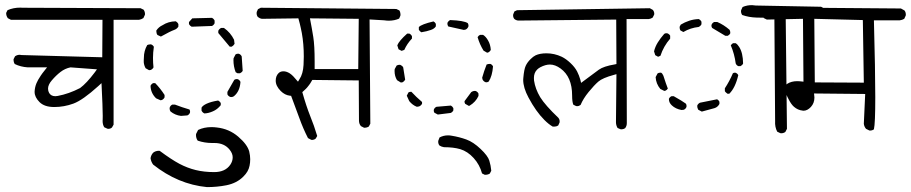

<svg xmlns="http://www.w3.org/2000/svg" viewBox="-20 -580 3610 761"><path d="M199.2 -198.7Q182.6 -198.7 174.8 -211.4Q170.4 -219.2 170.4 -228.5Q170.4 -244.1 185.1 -261.2Q202.1 -281.2 220 -294.9Q237.8 -308.6 259.3 -313L364.3 -305.2L355.5 -293Q323.2 -250 297.4 -231Q252.9 -208 208.5 -199.7Q203.6 -198.7 199.2 -198.7ZM408.7 -69.3Q418 -69.3 423.8 -74.7L430.2 -85.9V-501.5H530.8Q540 -502.9 548.3 -508.3L554.2 -521Q554.7 -522.5 554.7 -523.9Q554.7 -533.7 549.3 -541.5L537.1 -547.4L68.8 -549.3Q64.5 -549.8 60.5 -549.8Q32.7 -549.8 9.8 -539.6L4.4 -528.8Q4.4 -528.8 4.4 -528.3Q4.4 -516.6 11.2 -507.8L23.4 -501.5H386.2L385.3 -353L65.9 -361.8Q61.5 -362.8 58.1 -362.8Q47.9 -362.8 39.6 -356.9L33.7 -345.2Q33.7 -344.7 33.7 -344.2Q33.7 -333 38.6 -326.2Q61.5 -314.9 90.3 -313H166.5Q151.9 -294.9 148.4 -290Q145 -285.2 141.6 -280.3Q129.4 -262.2 124.5 -250Q118.2 -234.9 117.2 -217.8Q117.2 -216.3 117.2 -215.3Q117.2 -194.8 136.7 -175.3Q156.2 -155.8 195.1 -155.8Q233.9 -155.8 271 -169.4Q308.1 -183.1 369.6 -238.8L382.3 -250.5Q387.2 -152.3 387.2 -120.6Q387.2 -110.8 387 -106.9Q386.7 -103 386.7 -100.6Q386.7 -85.9 393.1 -75.7L405.8 -69.8Q407.2 -69.3 408.7 -69.3Z M729 -484.4Q732.9 -477.5 739.7 -474.1L820.3 -477.1Q827.1 -480.5 830.6 -487.8V-498.5Q828.6 -502.4 825.7 -505.4L820.3 -509.3L742.2 -507.3L729 -492.7ZM687 -484.4Q683.6 -491.7 676.8 -495.6Q647 -495.1 624 -480Q608.9 -473.1 599.6 -459Q599.6 -457.5 599.6 -456.5Q599.6 -447.8 604 -441.4L617.7 -435.1Q655.3 -456.1 670.4 -461.4Q681.6 -465.3 687 -474.6ZM856.4 -469.2Q849.1 -465.8 845.2 -458V-449.2Q869.1 -419.9 890.6 -395H898.4Q905.3 -398.9 909.7 -406.2L907.7 -422.4Q894 -450.7 867.7 -469.2ZM588.4 -313Q586.4 -330.1 586.4 -350.6Q586.4 -371.1 589.8 -394.5Q586.4 -400.9 579.6 -403.8Q577.6 -404.3 576.2 -404.3Q572.3 -404.3 568.1 -403.1Q564 -401.9 563.5 -401.4Q550.3 -378.4 550.3 -351.6V-351.1Q549.8 -345.7 549.8 -342Q549.8 -338.4 549.8 -333Q550.8 -321.3 557.1 -309.6L570.8 -301.8L577.6 -302.7Q585 -306.2 588.4 -313ZM931.2 -289.6Q938.5 -293 941.9 -299.3L938 -356.4Q934.6 -363.8 927.2 -366.7Q925.8 -367.2 923.8 -367.2Q918 -367.2 913.6 -364.3L905.8 -349.1Q905.3 -345.7 905.3 -341.8Q905.3 -316.4 914.1 -293.9L921.4 -289.6ZM896.5 -195.3Q902.8 -195.3 907.2 -198.7Q930.7 -217.8 933.1 -255.4Q929.7 -263.2 922.4 -266.1Q920.4 -266.6 918.5 -266.6Q913.1 -266.6 908.7 -263.7L881.3 -215.8V-206.1Q884.8 -198.7 892.6 -195.8Q894.5 -195.3 896.5 -195.3ZM586.9 -250.5Q580.1 -247.1 576.7 -240.2Q577.1 -211.4 598.6 -190.4L616.2 -182.6L621.6 -183.6Q628.9 -187 632.3 -194.3V-203.6Q615.7 -229.5 595.2 -250.5ZM855 -171.9Q851.1 -178.2 844.7 -181.6Q816.9 -177.2 798.8 -168.9Q783.2 -161.6 778.8 -153.3V-141.6Q782.2 -134.3 790 -130.4Q806.2 -130.9 823.7 -138.7Q841.3 -146 855 -163.1ZM733.4 -136.7Q733.4 -142.1 731 -146Q700.7 -154.8 673.3 -165.5H663.1Q655.8 -162.1 652.8 -154.3Q652.3 -151.9 652.3 -149.9Q652.3 -143.6 655.8 -138.2Q673.8 -123.5 697.3 -120.6L722.7 -122.6Q730 -126 732.9 -133.3Q733.4 -134.8 733.4 -136.7ZM821.3 -13.2H830.1Q869.1 -13.2 890.1 13.2Q902.3 28.3 902.3 43.7Q902.3 59.1 892.6 73.2Q872.6 102.1 829.1 102.1Q789.1 102.1 755.9 94Q722.7 85.9 690.9 69.1Q659.2 52.2 613.3 18.1Q611.8 17.6 610.4 17.6Q596.2 17.6 586.9 25.4Q578.6 34.7 576.7 46.9Q578.6 61 586.9 72.3Q685.1 150.4 800.3 161.6Q840.3 161.6 877.4 154.3Q918.9 146 944.8 119.6Q964.8 100.1 969.2 76.7Q971.7 64.9 971.7 51Q971.7 37.1 967.8 20.5Q960.4 -7.3 924.3 -38.3Q888.2 -69.3 839.8 -74.7Q828.6 -76.2 818.4 -76.2Q788.6 -76.2 765.1 -64.9L757.3 -49.3Q756.8 -47.4 756.8 -45.4Q756.8 -31.7 763.7 -22.5Q790.5 -13.2 821.3 -13.2Z M1227.1 -306.2Q1227.1 -326.2 1227.1 -336.4Q1227.1 -399.4 1221.7 -433.3Q1216.3 -467.3 1208.5 -507.3L1401.9 -505.4L1399.9 -306.2ZM1424.3 -73.7Q1434.6 -73.7 1441.9 -78.6L1447.8 -89.8L1444.8 -502.9L1502.9 -499.5Q1512.2 -498 1521 -498Q1543.5 -498 1562 -506.3L1566.9 -517.6Q1567.4 -520 1567.4 -522Q1567.4 -523.9 1566.9 -526.9Q1566.4 -533.2 1563 -538.6L1550.8 -544.4L1013.7 -549.3L1002.4 -543.5L997.6 -532.7Q997.1 -530.8 997.1 -527.8Q997.1 -519 1002 -512.7Q1009.3 -506.8 1018.1 -505.4L1162.6 -507.3Q1169.4 -482.9 1172.1 -469.5Q1174.8 -456.1 1176.3 -449.2Q1184.1 -405.8 1184.1 -356.4Q1184.1 -339.4 1183.1 -322.8Q1181.2 -287.1 1167 -266.1L1161.1 -256.3Q1148.4 -271.5 1141.8 -278.1Q1135.3 -284.7 1127.9 -289.6Q1115.2 -297.4 1103.5 -297.4Q1091.3 -297.4 1084 -290Q1072.8 -278.8 1072.8 -260.3Q1072.8 -239.3 1092.8 -219.2Q1108.9 -203.1 1128.9 -200.7L1133.8 -200.2Q1151.4 -154.3 1166.3 -112.5Q1181.2 -70.8 1200.7 -32.7L1213.4 -25.9Q1214.8 -25.4 1216.8 -25.4Q1218.8 -25.4 1221.2 -25.9Q1227.1 -26.9 1231.4 -30.8L1237.3 -41Q1225.1 -82 1209.5 -120.1Q1193.4 -160.6 1178.2 -214.8Q1188 -223.6 1191.7 -227.3Q1195.3 -231 1197 -232.9Q1198.7 -234.9 1200.4 -237.1Q1202.1 -239.3 1203.6 -241.2Q1205.1 -243.2 1206.8 -245.4Q1208.5 -247.6 1210 -250Q1212.9 -254.4 1217.8 -263.2L1401.9 -261.2L1402.8 -102.5Q1402.8 -88.9 1410.6 -80.1L1422.9 -73.7Q1423.8 -73.7 1424.3 -73.7Z M1836.9 -478Q1836.9 -483.9 1834 -488.3Q1818.4 -498.5 1763.7 -500.5Q1757.3 -497.1 1753.4 -489.7Q1753.4 -489.3 1753.4 -487.8Q1753.4 -486.3 1753.4 -483.9Q1754.4 -479 1756.8 -475.1Q1787.6 -467.8 1818.4 -461.4L1825.7 -462.9Q1833 -466.3 1836.4 -474.6Q1836.9 -476.6 1836.9 -478ZM1698.2 -495.1Q1650.4 -483.9 1640.1 -472.7V-461.9Q1644 -455.6 1649.9 -452.1Q1671.9 -455.6 1688 -461.4Q1702.1 -466.3 1707.5 -475.6V-485.4Q1704.6 -491.7 1698.2 -495.1ZM1593.8 -446.8Q1561.5 -418 1554.7 -400.4L1559.6 -384.8L1571.8 -378.4L1582.5 -382.3Q1593.3 -406.7 1612.8 -427.2V-436.5Q1609.4 -443.4 1602.5 -446.8ZM1882.8 -441.9Q1876.5 -439 1873 -432.6Q1881.3 -403.8 1896.5 -379.4L1910.6 -371.1L1915 -372.1Q1921.9 -375.5 1925.3 -382.3Q1923.8 -403.8 1914.6 -419.4Q1905.8 -435.1 1894.5 -441.9ZM1903.8 -254.4Q1905.3 -253.9 1906.5 -253.9Q1907.7 -253.9 1909.7 -253.9Q1913.1 -254.4 1917 -256.8Q1931.2 -278.8 1934.1 -316.9Q1930.7 -323.7 1923.8 -326.7Q1922.9 -326.7 1920.9 -326.7Q1914.6 -326.7 1908.7 -324.2Q1898.4 -298.3 1891.1 -272L1892.6 -265.1Q1896 -257.8 1903.8 -254.4ZM1564 -323.2Q1557.6 -323.2 1552.2 -320.3L1544.4 -306.2Q1543.9 -302.2 1543.9 -298.8Q1543.9 -277.8 1553.7 -262.2L1568.8 -252.9L1575.7 -253.9Q1582 -257.3 1585.9 -264.2Q1581.5 -293.5 1578.1 -313Q1574.7 -319.3 1566.9 -322.8Q1565.4 -323.2 1564 -323.2ZM1862.8 -219.7Q1854.5 -219.7 1847.7 -214.8L1821.3 -179.2Q1821.3 -178.2 1821.3 -177.2Q1821.3 -176.3 1821.3 -175.3Q1821.3 -174.3 1821.8 -172.9Q1822.3 -170.4 1823.7 -168.5L1838.4 -160.2L1841.3 -161.1Q1865.7 -175.8 1876.5 -199.7V-209Q1873 -216.3 1865.7 -219.2Q1864.3 -219.7 1862.8 -219.7ZM1610.4 -216.3Q1603.5 -216.3 1599.1 -213.9L1592.3 -200.7L1602.1 -179.2Q1615.2 -163.1 1632.3 -156.7L1641.1 -158.2Q1646 -160.2 1647.9 -162.6Q1651.4 -165.5 1652.8 -168.9V-175.8Q1629.9 -195.3 1610.4 -216.3ZM1776.9 -151.4Q1773.4 -158.2 1767.1 -161.6L1710 -156.7Q1702.6 -153.3 1699.7 -146Q1699.2 -144.5 1699.2 -142.6Q1699.2 -136.7 1701.7 -133.3L1715.3 -126L1766.1 -132.3Q1773.4 -135.3 1776.9 -142.6ZM1902.8 112.8Q1914.1 112.8 1921.4 107.9L1927.2 96.7Q1925.3 75.7 1919.4 56.6Q1913.6 37.6 1884.8 10.3Q1856 -17.1 1828.4 -27.1Q1800.8 -37.1 1770.5 -42Q1763.2 -43.5 1755.9 -43.5Q1737.8 -43.5 1722.2 -35.2L1717.3 -22.5Q1716.8 -20.5 1716.8 -18.6Q1716.8 -9.8 1721.7 -3.4Q1730 2 1739.7 3.4Q1777.8 3.4 1804.2 11.2Q1833.5 20 1857.4 46.4Q1881.3 72.8 1890.6 107.4L1901.4 112.8Q1902.3 112.8 1902.8 112.8Z M2439 -67.9Q2440.9 -67.4 2442.6 -67.4Q2444.3 -67.4 2447.3 -67.9Q2453.1 -68.4 2458 -72.3Q2464.4 -80.6 2464.4 -91.8L2463.4 -504.4H2551.3Q2559.6 -505.4 2566.9 -510.3L2572.8 -522Q2573.2 -523.4 2573.2 -525.4Q2573.2 -527.3 2572.8 -529.8Q2571.8 -535.6 2567.9 -540.5L2555.7 -547.4L2029.3 -539.6L2019 -534.7L2014.2 -523.4Q2013.7 -521.5 2013.7 -519.5Q2013.7 -510.3 2018.6 -504.9Q2024.9 -499.5 2033.7 -498.5L2422.4 -502.4L2423.3 -326.2L2416.5 -324.7Q2372.6 -317.4 2353.5 -303.7Q2333 -289.1 2283.2 -251.5L2280.3 -263.7Q2275.4 -281.2 2267.6 -296.4Q2258.8 -313.5 2241.2 -330.1Q2223.6 -346.7 2206.5 -355Q2177.2 -368.7 2146 -368.7Q2120.1 -368.7 2103 -360.8Q2093.3 -356 2083.5 -346.2Q2070.3 -333.5 2063.7 -319.3Q2057.1 -305.2 2054.2 -271Q2053.7 -267.1 2053.7 -263.7Q2053.7 -232.4 2074.7 -193.4Q2104 -138.2 2137.7 -104.5Q2155.3 -86.9 2170.9 -78.1Q2173.8 -78.1 2176.8 -78.1Q2185.5 -78.1 2192.4 -82.5L2197.8 -94.2Q2198.2 -96.2 2198.2 -99.1Q2198.2 -106.9 2192.9 -113.3Q2141.1 -162.6 2121.1 -194.8Q2101.6 -227.5 2096.7 -260.7Q2096.2 -266.1 2096.2 -271Q2096.2 -291.5 2108.9 -304.2Q2114.3 -309.6 2121.6 -313.5Q2142.1 -324.2 2159.7 -324.2Q2180.2 -324.2 2201.7 -308.6Q2247.6 -275.4 2247.6 -201.7Q2247.6 -176.3 2252.4 -165L2263.2 -159.7Q2264.6 -159.2 2267.6 -159.2Q2274.9 -159.2 2281.2 -164.1Q2291.5 -189 2313 -215.3Q2335 -242.2 2351.6 -256.6Q2368.2 -271 2413.1 -283.2L2423.3 -286.1L2421.4 -95.7Q2421.4 -83.5 2427.7 -72.8Z M2760.3 -494.1Q2756.8 -501 2750 -504.4Q2730 -503.9 2711.7 -497.8Q2693.4 -491.7 2678.2 -482.4L2673.8 -474.1Q2673.8 -472.2 2673.8 -470.7Q2673.8 -464.4 2676.8 -459.5L2688.5 -453.1Q2716.8 -469.7 2749 -473.1Q2756.8 -476.6 2760.3 -483.9ZM2874.5 -450.2Q2874.5 -457.5 2871.6 -461.9Q2848.6 -481.9 2823.2 -492.7H2810.5Q2803.2 -489.3 2800.3 -481.9Q2799.8 -480.5 2799.8 -478.5Q2799.8 -473.1 2802.7 -469.2L2855 -438H2864.3Q2871.1 -441.4 2874.5 -448.2Q2874.5 -449.2 2874.5 -450.2ZM2625.5 -447.8Q2623.5 -448.2 2622.3 -448.2Q2621.1 -448.2 2619.1 -448.2Q2615.2 -447.8 2612.3 -445.3Q2598.1 -429.2 2587.4 -412.1Q2576.7 -395 2572.3 -376.5L2577.1 -361.3L2588.4 -355L2597.7 -358.9Q2609.9 -396.5 2636.2 -426.8V-438.5Q2632.8 -444.8 2625.5 -447.8ZM2915 -317.9Q2921.9 -321.3 2925.3 -328.1Q2924.8 -370.6 2909.7 -394Q2903.8 -403.8 2896 -408.7H2885.7Q2882.3 -407.2 2879.9 -404.3L2876.5 -400.4Q2891.1 -366.2 2896 -328.6Q2898.9 -321.3 2906.2 -317.9ZM2597.2 -292Q2591.3 -292 2586.4 -289.1L2578.6 -274.4Q2580.1 -248 2597.2 -227.5L2612.8 -219.7L2616.7 -220.2Q2623.5 -223.1 2627 -229Q2617.7 -253.4 2614.3 -264.9Q2610.8 -276.4 2609.4 -279.8Q2605.5 -289.1 2600.1 -292Q2598.6 -292 2597.2 -292ZM2870.6 -208.5Q2894.5 -231.9 2906.2 -282.2Q2902.8 -288.6 2896 -291.5Q2894.5 -292 2893.1 -292Q2888.2 -292 2884.8 -289.6Q2871.6 -258.3 2853 -230V-218.8Q2854.5 -215.8 2857.4 -213.4L2863.3 -208.5ZM2631.3 -186.5Q2631.3 -172.9 2643.1 -162.1Q2657.7 -148.4 2681.2 -144L2690.4 -145Q2697.8 -148.4 2700.7 -155.8Q2701.2 -157.7 2701.2 -159.7Q2701.2 -166 2698.2 -169.4Q2685.1 -179.2 2650.4 -198.7H2641.6Q2634.3 -195.3 2631.3 -188.5Q2631.3 -187.5 2631.3 -186.5ZM2831.5 -176.8Q2828.6 -183.1 2822.3 -186.5Q2788.6 -179.2 2754.4 -172.9Q2747.1 -169.4 2743.7 -162.1Q2743.7 -161.1 2743.7 -160.2Q2743.7 -159.2 2743.7 -157.5Q2743.7 -155.8 2744.1 -154.1Q2744.6 -152.3 2745.1 -150.9Q2746.1 -147.5 2747.6 -145L2761.7 -137.7L2812 -151.4Q2824.7 -155.3 2831.5 -168ZM3076.2 -51.8Q3085.9 -51.8 3092.8 -57.1L3099.1 -69.3L3094.2 -508.3H3228Q3237.3 -509.3 3245.6 -514.2L3251.5 -526.9Q3252 -528.3 3252 -530.3Q3252 -540 3246.6 -546.9L3234.4 -553.2L2975.6 -558.1Q2966.8 -559.6 2961.2 -559.6Q2955.6 -559.6 2951.7 -559.3Q2947.8 -559.1 2942.4 -558.1Q2932.6 -556.2 2923.3 -552.2L2917.5 -539.6Q2917 -538.1 2917 -536.1Q2917 -526.9 2921.9 -520.5Q2948.2 -511.2 2979 -510.3Q3009.8 -509.3 3041 -509.3H3049.3L3052.2 -100.1Q3050.8 -76.7 3060.5 -58.1L3072.8 -52.2Q3074.2 -51.8 3076.2 -51.8Z M3403.8 -252.4 3209.5 -253.4 3207.5 -505.4 3399.9 -500.5ZM3428.2 -62.5Q3437 -62.5 3443.8 -67.4Q3449.2 -89.8 3449.2 -194.8Q3449.2 -299.8 3443.8 -499.5H3546.4Q3555.7 -500.5 3564 -505.4L3569.8 -518.1Q3570.3 -520 3570.3 -521.5Q3570.3 -532.2 3564.9 -538.6L3550.8 -546.4L3061 -550.3Q3057.1 -550.3 3053.2 -550.3Q3028.3 -550.3 3008.3 -540.5L3002.4 -529.3Q3002.4 -528.3 3002.4 -527.3Q3002.4 -515.6 3007.3 -508.3L3019.5 -502.4L3162.6 -505.4L3164.6 -256.3Q3147.9 -258.3 3140.1 -258.3Q3116.7 -258.3 3100.6 -248Q3090.8 -241.7 3090.8 -229Q3090.8 -219.7 3095.9 -207.3Q3101.1 -194.8 3106 -186Q3116.2 -166 3127 -156.7Q3142.1 -143.6 3161.1 -141.6Q3163.1 -141.1 3164.6 -141.1Q3180.2 -141.1 3194.1 -156.2Q3208 -171.4 3208 -193.4Q3208 -196.8 3206.5 -209.5L3409.2 -207.5L3403.8 -89.4Q3405.3 -77.6 3412.6 -69.3L3425.3 -63Q3426.8 -62.5 3428.2 -62.5Z"/></svg>

Font: NaikaiFont
Style: Light
Weight: 300
Version: Version 1.89